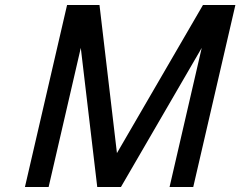

<svg xmlns="http://www.w3.org/2000/svg" viewBox="-20 -750 964 770"><path d="M80 0 249 -730H284H344H379L449 -136L794 -730H829H889H924L755 0H660L789 -558L465 0H370L304 -558L175 0Z"/></svg>

Font: Miedinger
Style: Italic
Weight: 400
Italic angle: -13°
Version: Version 001.000